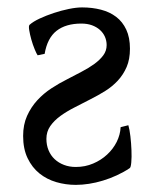

<svg xmlns="http://www.w3.org/2000/svg" viewBox="-20 -489 426 523"><path d="M43 -118.7Q43 -149.4 53.7 -173.3Q64.5 -197.3 81.5 -215.8Q98.6 -234.4 119.9 -248.3Q141.1 -262.2 162.6 -272.9Q183.1 -283.7 202.4 -293.7Q221.7 -303.7 236.8 -314.7Q252 -325.7 261.2 -338.1Q270.5 -350.6 270.5 -366.2Q270.5 -377.9 265.9 -388.7Q261.2 -399.4 252.2 -407.5Q243.2 -415.5 230.5 -420.2Q217.8 -424.8 201.7 -424.8Q159.2 -424.8 134 -405Q108.9 -385.3 101.6 -342.3L82.5 -338.4Q79.6 -342.3 74.5 -354.7Q69.3 -367.2 65.4 -381.1Q61.5 -395 59.6 -406.7Q57.6 -418.5 60.5 -421.4Q70.3 -430.2 88.1 -438.5Q106 -446.8 126.5 -453.6Q147 -460.4 167.5 -464.6Q188 -468.8 203.6 -468.8Q231.4 -468.8 255.1 -462.6Q278.8 -456.5 296.4 -443.1Q314 -429.7 324 -408.2Q334 -386.7 334 -356.4Q334 -327.6 325 -306.6Q315.9 -285.6 301 -269.5Q286.1 -253.4 267.1 -241.5Q248 -229.5 227.5 -219.2Q205.1 -207.5 183.3 -196.5Q161.6 -185.5 144.5 -173.1Q127.4 -160.6 116.9 -145.5Q106.4 -130.4 106.4 -110.8Q106.4 -93.8 112.3 -79.6Q118.2 -65.4 128.9 -55.4Q139.6 -45.4 154.3 -39.8Q168.9 -34.2 186.5 -34.2Q211.9 -34.2 233.6 -43.5Q255.4 -52.7 271.7 -67.9Q288.1 -83 297.9 -102.5Q307.6 -122.1 308.6 -142.6L329.6 -147.9Q333 -136.7 335.2 -117.7Q337.4 -98.6 338.1 -79.8Q338.9 -61 337.6 -46.6Q336.4 -32.2 333 -30.8Q316.9 -20 298.3 -11.5Q279.8 -2.9 260.5 2.9Q241.2 8.8 222.4 11.7Q203.6 14.6 186.5 14.6Q159.2 14.6 133.3 7.1Q107.4 -0.5 87.4 -16.6Q67.4 -32.7 55.2 -58.1Q43 -83.5 43 -118.7Z"/></svg>

Font: Noto Serif Devanagari
Style: Bold
Weight: 700
Designer: Monotype Design Team
Foundry: Monotype Imaging Inc.
Version: Version 1.01